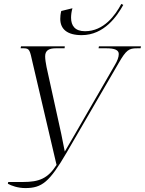

<svg xmlns="http://www.w3.org/2000/svg" viewBox="-20 -950 738 978"><path d="M396 -771C511 -771 577 -869 608 -925L598 -930C567 -872 509 -791 413 -791C362 -791 342 -819 342 -860C342 -873 344 -891 349 -908L292 -894C288 -878 287 -865 287 -854C287 -802 322 -771 396 -771ZM20 -14C38 -4 71 8 109 8C194 8 232 -23 319 -172L584 -628C623 -696 637 -704 678 -704H696L698 -714H484L482 -704H523C564 -704 585 -695 585 -675C585 -659 578 -640 564 -617L359 -262C341 -232 328 -209 310 -178C302 -215 297 -246 292 -268L217 -609C213 -629 210 -649 210 -663C210 -692 228 -704 264 -704H309L310 -714H87L85 -704H101C131 -704 132 -694 146 -631L268 -110C224 -41 180 -23 97 -23H22Z"/></svg>

Font: Noto Serif Display SemiCondensed Light
Style: Italic
Weight: 300
Width: 4
Italic angle: -12°
Designer: Monotype Design Team
Foundry: Monotype Imaging Inc.
Version: Version 2.009